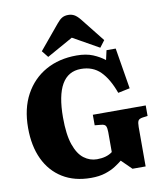

<svg xmlns="http://www.w3.org/2000/svg" viewBox="-103 -1055 978 1151"><g transform="rotate(-10 386.0 -479.0)"><path d="M358 14Q257 14 185 -30.5Q113 -75 75 -155.5Q37 -236 37 -346Q37 -464 83 -548.5Q129 -633 210 -678.5Q291 -724 398 -724Q456 -724 497 -707Q538 -690 568 -666L581 -724H637L678 -475L606 -460Q574 -549 528 -594.5Q482 -640 410 -640Q254 -640 254 -371Q254 -267 275.5 -205.5Q297 -144 333 -117Q369 -90 412 -90Q471 -90 506 -117V-238Q506 -262 500.5 -274.5Q495 -287 473 -289L433 -293V-357H755V-293L725 -289Q703 -286 697 -275Q691 -264 691 -237V3H611L550 -57Q534 -44 508 -27Q482 -10 445 2Q408 14 358 14ZM230 -745 198 -785 321 -933Q338 -954 353.5 -963Q369 -972 391 -972Q411 -972 427 -963.5Q443 -955 462 -932L578 -786L547 -745L389 -834Z"/></g></svg>

Font: Literata 36pt ExtraBold
Style: Regular
Weight: 800
Designer: Latin by Veronika Burian and Jose Scaglione. Greek by Irene Vlachou. Cyrillic by Vera Evstafieva.
Foundry: TypeTogether
Version: Version 3.002